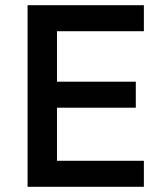

<svg xmlns="http://www.w3.org/2000/svg" viewBox="-20 -718 633 738"><path d="M86 0V-698H533V-598H199V-404H502V-304H199V-100H533V0Z"/></svg>

Font: IBM Plex Arabic Medium
Style: Regular
Weight: 500
Designer: Mike Abbink, Paul van der Laan, Pieter van Rosmalen, Wael Morcos, Khajak Apelian
Foundry: Bold Monday
Version: Version 1.0